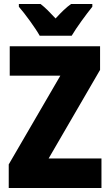

<svg xmlns="http://www.w3.org/2000/svg" viewBox="-20 -1013 553 967"><path d="M180 -833H341C365 -874 415 -942 445 -979V-993H338C314 -976 289 -952 260 -920C231 -951 208 -975 184 -993H75V-979C105 -945 159 -871 180 -833ZM491 -66V-215H225L484 -661V-780H29V-632H284L24 -185V-66Z"/></svg>

Font: Noto Sans Malayalam UI Condensed Black
Style: Regular
Weight: 900
Width: 3
Designer: Jelle Bosma - Monotype Design Team
Foundry: Monotype Imaging Inc.
Version: Version 2.104